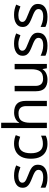

<svg xmlns="http://www.w3.org/2000/svg" viewBox="1172 -1972 810 3193"><g transform="rotate(-90 1576.5 -375.0)"><path d="M434 -148Q434 -70 376 -30Q318 10 220 10Q164 10 123.5 1Q83 -8 52 -24V-104Q84 -88 129.5 -74.5Q175 -61 222 -61Q289 -61 319 -82.5Q349 -104 349 -140Q349 -160 338 -176Q327 -192 298.5 -208Q270 -224 217 -244Q165 -264 128 -284Q91 -304 71 -332Q51 -360 51 -404Q51 -472 106.5 -509Q162 -546 252 -546Q301 -546 343.5 -536.5Q386 -527 423 -510L393 -440Q359 -454 322 -464Q285 -474 246 -474Q192 -474 163.5 -456.5Q135 -439 135 -409Q135 -387 148 -371.5Q161 -356 191.5 -341.5Q222 -327 273 -307Q324 -288 360 -268Q396 -248 415 -219.5Q434 -191 434 -148Z M779 10Q708 10 652.5 -19Q597 -48 565.5 -109Q534 -170 534 -265Q534 -364 567 -426Q600 -488 656.5 -517Q713 -546 785 -546Q826 -546 864 -537.5Q902 -529 926 -517L899 -444Q875 -453 843 -461Q811 -469 783 -469Q625 -469 625 -266Q625 -169 663.5 -117.5Q702 -66 778 -66Q822 -66 855.5 -75Q889 -84 917 -97V-19Q890 -5 857.5 2.5Q825 10 779 10Z M1132 -537Q1132 -497 1127 -462H1133Q1159 -503 1203.5 -524Q1248 -545 1300 -545Q1398 -545 1447 -498.5Q1496 -452 1496 -349V0H1409V-343Q1409 -472 1289 -472Q1199 -472 1165.5 -421.5Q1132 -371 1132 -277V0H1044V-760H1132Z M2110 -536V0H2038L2025 -71H2021Q1995 -29 1949 -9.5Q1903 10 1851 10Q1754 10 1705 -36.5Q1656 -83 1656 -185V-536H1745V-191Q1745 -63 1864 -63Q1953 -63 1987.5 -113Q2022 -163 2022 -257V-536Z M2629 -148Q2629 -70 2571 -30Q2513 10 2415 10Q2359 10 2318.5 1Q2278 -8 2247 -24V-104Q2279 -88 2324.5 -74.5Q2370 -61 2417 -61Q2484 -61 2514 -82.5Q2544 -104 2544 -140Q2544 -160 2533 -176Q2522 -192 2493.5 -208Q2465 -224 2412 -244Q2360 -264 2323 -284Q2286 -304 2266 -332Q2246 -360 2246 -404Q2246 -472 2301.5 -509Q2357 -546 2447 -546Q2496 -546 2538.5 -536.5Q2581 -527 2618 -510L2588 -440Q2554 -454 2517 -464Q2480 -474 2441 -474Q2387 -474 2358.5 -456.5Q2330 -439 2330 -409Q2330 -387 2343 -371.5Q2356 -356 2386.5 -341.5Q2417 -327 2468 -307Q2519 -288 2555 -268Q2591 -248 2610 -219.5Q2629 -191 2629 -148Z M3108 -148Q3108 -70 3050 -30Q2992 10 2894 10Q2838 10 2797.5 1Q2757 -8 2726 -24V-104Q2758 -88 2803.5 -74.5Q2849 -61 2896 -61Q2963 -61 2993 -82.5Q3023 -104 3023 -140Q3023 -160 3012 -176Q3001 -192 2972.5 -208Q2944 -224 2891 -244Q2839 -264 2802 -284Q2765 -304 2745 -332Q2725 -360 2725 -404Q2725 -472 2780.5 -509Q2836 -546 2926 -546Q2975 -546 3017.5 -536.5Q3060 -527 3097 -510L3067 -440Q3033 -454 2996 -464Q2959 -474 2920 -474Q2866 -474 2837.5 -456.5Q2809 -439 2809 -409Q2809 -387 2822 -371.5Q2835 -356 2865.5 -341.5Q2896 -327 2947 -307Q2998 -288 3034 -268Q3070 -248 3089 -219.5Q3108 -191 3108 -148Z"/></g></svg>

Font: Noto Sans Tifinagh Azawagh
Style: Regular
Weight: 400
Designer: JamraPatel
Foundry: JamraPatel LLC
Version: Version 2.006; ttfautohint (v1.8.4.7-5d5b)